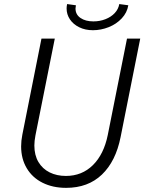

<svg xmlns="http://www.w3.org/2000/svg" viewBox="-20 -908 704 936"><path d="M83 -194.3Q83 -221.7 88.9 -251.5L182.1 -719.7H247.1L152.8 -248Q147.5 -220.2 147.5 -198.7Q147.5 -151.9 167.2 -118.4Q187 -85 221.9 -67.6Q256.8 -50.3 301.3 -50.3Q379.4 -50.3 432.9 -103Q486.3 -155.8 505.4 -250L599.1 -719.7H663.6L567.9 -239.7Q544.4 -121.6 476.8 -56.9Q409.2 7.8 302.2 7.8Q237.3 7.8 187.5 -17.1Q137.7 -42 110.4 -87.9Q83 -133.8 83 -194.3ZM304.7 -866.7Q304.7 -876 307.1 -888.2L350.1 -882.3Q348.1 -871.6 348.1 -866.7Q348.1 -836.9 372.6 -820.3Q397 -803.7 435.1 -803.7Q466.8 -803.7 494.1 -814.5Q521.5 -825.2 539.3 -844.2Q557.1 -863.3 561.5 -888.2L605.5 -882.3Q599.6 -846.2 573.5 -818.4Q547.4 -790.5 509.8 -775.6Q472.2 -760.7 433.1 -760.7Q395.5 -760.7 366.2 -775.1Q336.9 -789.6 320.8 -813.7Q304.7 -837.9 304.7 -866.7Z"/></svg>

Font: Reddit Sans Vanilla Light
Style: Italic
Weight: 300
Italic angle: -11.25°
Designer: Stephen Hutchings
Version: Version 1.013